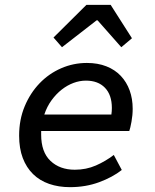

<svg xmlns="http://www.w3.org/2000/svg" viewBox="-20 -761 640 793"><path d="M269 12Q222 12 183 -1.5Q144 -15 116.5 -42Q89 -69 74 -108.5Q59 -148 59 -201Q59 -267 82 -322Q105 -377 143.5 -417Q182 -457 232.5 -479Q283 -501 339 -501Q384 -501 419.5 -487Q455 -473 479 -447.5Q503 -422 515.5 -387.5Q528 -353 528 -312Q528 -285 523 -258Q518 -231 514 -220H150V-205Q150 -133 188.5 -96.5Q227 -60 289 -60Q336 -60 376 -77.5Q416 -95 450 -121L483 -59Q445 -29 389.5 -8.5Q334 12 269 12ZM335 -428Q309 -428 283.5 -418.5Q258 -409 235 -391Q212 -373 193 -347Q174 -321 163 -288H440Q441 -295 441.5 -301.5Q442 -308 442 -315Q442 -369 413.5 -398.5Q385 -428 335 -428ZM236 -566 201 -606 337 -741H437L525 -603L481 -566L383 -677H379Z"/></svg>

Font: Source Code Pro Medium
Style: Italic
Weight: 500
Italic angle: -11°
Monospace: yes
Designer: Paul D. Hunt, Teo Tuominen
Foundry: Adobe Systems Incorporated
Version: Version 1.050;PS 1.000;hotconv 16.6.51;makeotf.lib2.5.65220